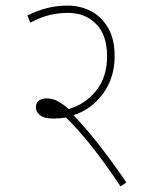

<svg xmlns="http://www.w3.org/2000/svg" viewBox="-20 -652 540 685"><path d="M431 -1 410 13Q357 -67 306.5 -130.5Q256 -194 215 -233Q194 -229 171 -229Q136 -229 122 -241.5Q108 -254 108 -269Q108 -285 118.5 -293Q129 -301 146 -301Q167 -301 186 -291Q205 -281 225 -263Q284 -280 323 -328.5Q362 -377 362 -451Q362 -527 323 -566.5Q284 -606 223 -606Q190 -606 157.5 -598.5Q125 -591 88 -571L78 -597Q115 -615 149.5 -623.5Q184 -632 222 -632Q266 -632 304 -612.5Q342 -593 365.5 -553Q389 -513 389 -451Q389 -375 348 -318.5Q307 -262 242 -241Q325 -156 431 -1Z"/></svg>

Font: Noto Sans Devanagari UI SemiCondensed Thin
Style: Regular
Weight: 100
Width: 4
Designer: Jelle Bosma - Monotype Design Team
Foundry: Monotype Imaging Inc.
Version: Version 2.004